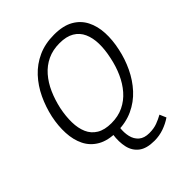

<svg xmlns="http://www.w3.org/2000/svg" viewBox="-242 -817 1164 1164"><g transform="rotate(-45 340.0 -235.0)"><path d="M307 2Q302 42 310 76.5Q318 111 342.5 132Q367 153 410 153Q449 153 478 142Q507 131 532 117L550 159Q518 181 479.5 194.5Q441 208 399 208Q332 208 296.5 180.5Q261 153 250.5 106.5Q240 60 248 2ZM63 -336Q78 -404 107 -465.5Q136 -527 180.5 -575Q225 -623 285.5 -650.5Q346 -678 423 -678Q500 -678 548.5 -650.5Q597 -623 621.5 -575Q646 -527 649 -465.5Q652 -404 637 -336Q623 -269 593.5 -207Q564 -145 519.5 -96.5Q475 -48 414.5 -20Q354 8 277 8Q200 8 151.5 -20Q103 -48 79 -96.5Q55 -145 52 -207Q49 -269 63 -336ZM135 -336Q123 -277 124 -225.5Q125 -174 142 -135Q159 -96 195.5 -74Q232 -52 290 -52Q348 -52 393.5 -74Q439 -96 473 -135Q507 -174 530 -225.5Q553 -277 565 -336Q578 -395 577 -446Q576 -497 558.5 -536Q541 -575 504.5 -596.5Q468 -618 410 -618Q352 -618 306.5 -596.5Q261 -575 227 -536Q193 -497 170.5 -446Q148 -395 135 -336Z"/></g></svg>

Font: Epunda Sans Light
Style: Italic
Weight: 300
Italic angle: -12.0243°
Designer: Simon Atzbach
Foundry: typofactur
Version: Version 2.204